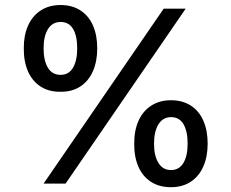

<svg xmlns="http://www.w3.org/2000/svg" viewBox="-20 -742 935 776"><path d="M76.2 -546.9Q75.7 -598.6 93.3 -638.2Q110.8 -677.7 144.5 -699.7Q178.2 -721.7 224.6 -721.7Q272 -721.7 305.4 -699.7Q338.9 -677.7 356 -638.4Q373 -599.1 373 -546.9Q373 -494.1 355.5 -454.1Q337.9 -414.1 304.4 -392.3Q271 -370.6 224.6 -371.1Q177.2 -370.6 143.6 -392.6Q109.9 -414.6 92.8 -454.3Q75.7 -494.1 76.2 -546.9ZM292 -546.9Q292 -596.7 275.4 -625Q258.8 -653.3 224.6 -653.3Q191.4 -652.8 173.8 -624.3Q156.2 -595.7 156.2 -546.9Q156.2 -497.1 173.6 -468.3Q190.9 -439.5 224.6 -439.5Q258.3 -439.5 275.1 -468.3Q292 -497.1 292 -546.9ZM522.5 -161.1Q522 -213.4 539.6 -253.2Q557.1 -293 591.1 -314.9Q625 -336.9 670.9 -336.9Q718.3 -336.9 751.7 -314.9Q785.2 -293 802.2 -253.4Q819.3 -213.9 819.3 -161.1Q819.3 -108.9 801.8 -69.1Q784.2 -29.3 750.7 -7.3Q717.3 14.6 670.9 14.6Q623.5 14.6 589.8 -7.3Q556.2 -29.3 539.1 -68.8Q522 -108.4 522.5 -161.1ZM738.3 -161.1Q738.3 -211.4 721.7 -240Q705.1 -268.6 670.9 -268.6Q637.7 -268.1 620.1 -239Q602.5 -210 602.5 -161.1Q602.5 -112.3 620.4 -83.5Q638.2 -54.7 670.9 -54.7Q704.1 -54.7 721.2 -83.3Q738.3 -111.8 738.3 -161.1ZM641.6 -707H730.5L245.1 0H156.2Z"/></svg>

Font: Pretendard Std Medium
Style: Regular
Weight: 500
Designer: Base glyphs from Inter by Rasmus Andersson; Hangeul glyphs from Noto Sans CJK(Source Han Sans) by Jang Soo-young and Kan
Foundry: Kil Hyung-jin
Version: Version 1.309